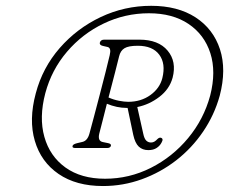

<svg xmlns="http://www.w3.org/2000/svg" viewBox="-20 -766 769 644"><path d="M325.5 -142Q235.5 -142 176.5 -182.5Q117.5 -223 96.8 -293.5Q76 -364 100 -453Q122.5 -538.5 180.2 -604.8Q238 -671 317.8 -708.8Q397.5 -746.5 487 -746.5Q576 -746.5 635.8 -707.8Q695.5 -669 717.8 -600.8Q740 -532.5 717 -445Q699 -380 661.2 -324.5Q623.5 -269 571 -228.2Q518.5 -187.5 455.8 -164.8Q393 -142 325.5 -142ZM332.5 -166.5Q413.5 -166.5 486 -203Q558.5 -239.5 611 -302.8Q663.5 -366 685 -445.5Q705.5 -525.5 685.5 -587.8Q665.5 -650 612.2 -685.8Q559 -721.5 479.5 -721.5Q399.5 -721.5 328 -687.2Q256.5 -653 204.8 -592.5Q153 -532 132 -453.5Q110.5 -372 128.8 -307Q147 -242 199.5 -204.2Q252 -166.5 332.5 -166.5ZM559 -505.5Q548.5 -467 514.5 -441Q480.5 -415 440.5 -407L460.5 -317.5Q464 -300.5 470.8 -294.2Q477.5 -288 486.5 -288Q493 -288 498.2 -291.2Q503.5 -294.5 507.5 -299Q514 -305.5 519.5 -304Q529.5 -301 522 -288Q516.5 -277 505.5 -269.8Q494.5 -262.5 477.5 -262.5Q458 -262.5 445.5 -274.2Q433 -286 427 -313.5L408 -404H405.5Q372 -404 338.5 -418Q331 -388 324.2 -361.5Q317.5 -335 313 -318Q307 -293 325 -289.5L342 -286Q353.5 -284 352 -277Q350 -269.5 339 -269.5H233Q221 -269.5 223.5 -277Q225 -282.5 239.5 -286L256.5 -290Q273.5 -294 280 -318Q286 -340.5 295.5 -375.8Q305 -411 315 -450Q325 -489 334 -523.8Q343 -558.5 348 -581Q354 -605.5 340.5 -608.5L325 -612Q312.5 -615 315 -623.5Q318 -633 329.5 -633H447.5Q511.5 -633 542.2 -596.2Q573 -559.5 559 -505.5ZM379.5 -577Q375.5 -560.5 365.5 -521.5Q355.5 -482.5 344 -439Q361 -431.5 379 -428Q397 -424.5 410 -424.5Q453 -424.5 484.5 -447.2Q516 -470 524.5 -504Q536.5 -552.5 514.2 -582.5Q492 -612.5 442 -612.5Q411 -612.5 397.5 -604.2Q384 -596 379.5 -577Z"/></svg>

Font: Fraunces 9pt S050 Thin
Style: Italic
Weight: 100
Italic angle: -16°
Version: Version 1.000; ttfautohint (v1.8.3)